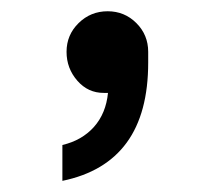

<svg xmlns="http://www.w3.org/2000/svg" viewBox="-20 -165 397 341"><path d="M171.8 0H164.5Q136.5 0.2 117.4 -21.6Q98.2 -43.5 98.2 -73Q98.2 -103 119.6 -124Q141 -145 171.2 -145Q201.2 -145 222.2 -124Q243.2 -103 243.2 -73V-53.8Q243.2 36 205.1 88.2Q167 140.5 90.8 156.2V92.5Q125.2 84.5 146.8 60.5Q168.2 36.5 171.8 0Z"/></svg>

Font: Trafiko Sans Variable
Style: Regular
Weight: 400
Designer: Gumpita Rahayu / Trafiko
Foundry: Tokotype / Trafiko
Version: Version 0.001;FEAKit 1.0